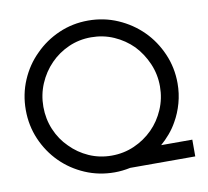

<svg xmlns="http://www.w3.org/2000/svg" viewBox="-79 -796 966 892"><g transform="rotate(-10 404.0 -350.0)"><path d="M199 -153Q161 -190 139.5 -241Q118 -292 118 -349Q118 -406 139.5 -457Q161 -508 199 -547Q236 -585 285.5 -607Q335 -629 392 -629Q449 -629 499 -607Q549 -585 587 -547Q624 -508 646 -457Q668 -406 668 -349Q668 -292 646 -241Q624 -190 587 -153Q549 -115 499 -93Q449 -71 392 -71Q335 -71 285.5 -93Q236 -115 199 -153ZM466 0H773V-79H626Q649 -99 669 -122.5Q689 -146 704 -173Q726 -211 738.5 -256Q751 -301 751 -349Q751 -423 722.5 -488.5Q694 -554 646 -602Q597 -651 531.5 -679.5Q466 -708 392 -708Q318 -708 253 -679.5Q188 -651 140 -602Q91 -554 63 -488.5Q35 -423 35 -349Q35 -275 63 -210Q91 -145 140 -96Q188 -48 253 -20Q318 8 392 8Q410 8 428.5 6Q447 4 466 0Z"/></g></svg>

Font: Josefin Slab Thin
Style: Bold
Weight: 700
Version: Version 2.000